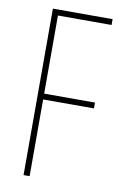

<svg xmlns="http://www.w3.org/2000/svg" viewBox="-82 -762 517 811"><g transform="rotate(10 176.0 -357.0)"><path d="M104 0V-329H322V-354H104V-689H334V-714H78V0Z"/></g></svg>

Font: Noto Sans Devanagari UI ExtraCondensed Thin
Style: Regular
Weight: 100
Width: 2
Designer: Jelle Bosma - Monotype Design Team
Foundry: Monotype Imaging Inc.
Version: Version 2.004